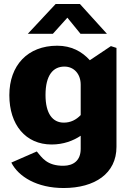

<svg xmlns="http://www.w3.org/2000/svg" viewBox="-20 -771 653 966"><path d="M300 175C457 175 566 102 566 -32V-530L538 -539L432 -468C392 -512 339 -541 268 -541C119 -541 27 -442 27 -292C27 -143 109 -44 240 -44C299 -44 349 -63 386 -88V-22C386 38 348 62 301 63C215 64 191 21 165 -9L37 47C73 118 166 175 300 175ZM301 -154C245 -154 209 -199 209 -293C209 -394 248 -436 304 -436C353 -436 386 -398 386 -345V-192C363 -168 335 -154 301 -154ZM385 -601H518L382 -751H260L120 -601H246L319 -682Z"/></svg>

Font: Bisquit Text
Style: Bold
Weight: 800
Version: Version 1.004;Glyphs 3.2.3 (3260)